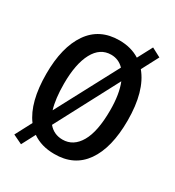

<svg xmlns="http://www.w3.org/2000/svg" viewBox="-177 -785 854 939"><g transform="rotate(30 250.0 -315.5)"><path d="M87 51 35 26 84 -67Q22 -150 22 -310Q22 -460 80.5 -545Q139 -630 251 -630Q317 -630 366 -599L410 -682L461 -655L411 -560Q481 -476 481 -310Q481 -156 422 -72Q363 12 251 11Q178 11 127 -25ZM121 -311Q121 -226 138 -170L323 -518Q293 -549 251 -549Q189 -549 155 -486Q121 -423 121 -311ZM251 -70Q312 -70 347 -130.5Q382 -191 382 -311Q382 -402 358 -461L171 -107Q202 -70 251 -70Z"/></g></svg>

Font: Inconsolata SemiBold
Style: Regular
Weight: 600
Monospace: yes
Designer: Raph Levien, Cyreal, Brenton Simpson
Foundry: Raph Levien, Cyreal, Google
Version: Version 3.100; ttfautohint (v1.8.4.7-5d5b)